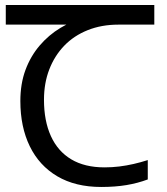

<svg xmlns="http://www.w3.org/2000/svg" viewBox="-20 -734 664 764"><path d="M3 -636V-714H594V-636ZM451 -636Q384 -636 329 -614Q274 -592 235.5 -552Q197 -512 176 -457.5Q155 -403 155 -337Q155 -253 182.5 -192.5Q210 -132 263.5 -100Q317 -68 396 -68Q426 -68 454.5 -71.5Q483 -75 511.5 -81.5Q540 -88 568 -97V-20Q528 -5 483 2.5Q438 10 383 10Q280 10 208 -32.5Q136 -75 98.5 -152Q61 -229 61 -332Q61 -401 81.5 -456Q102 -511 138 -553Q174 -595 220.5 -623Q267 -651 319.5 -665Q372 -679 426 -679Z"/></svg>

Font: hexlmalayalam05
Style: Book
Weight: 400
Designer: Jelle Bosma - Monotype Design Team
Foundry: Monotype Imaging Inc.
Version: Version 2.003